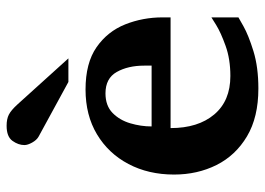

<svg xmlns="http://www.w3.org/2000/svg" viewBox="-128 -646 786 569"><g transform="rotate(-90 264.5 -361.0)"><path d="M287.1 12.2Q202.1 12.2 145.5 -21.5Q88.9 -55.2 60.5 -111.8Q32.2 -168.5 32.2 -237.8Q32.2 -313.5 63.5 -372.8Q94.7 -432.1 151.4 -466.1Q208 -500 284.2 -500Q362.8 -500 409.7 -467.3Q456.5 -434.6 477.3 -382.3Q498 -330.1 498 -272Q498 -266.1 498 -260Q498 -253.9 498 -248H169.9Q169.9 -166.5 210.2 -118.7Q250.5 -70.8 324.2 -70.8Q374.5 -70.8 413.8 -85Q453.1 -99.1 475.6 -113Q498 -127 498 -127V-46.9Q498 -46.9 471.7 -32Q445.3 -17.1 397.9 -2.4Q350.6 12.2 287.1 12.2ZM174.8 -304.2H355V-326.2Q355 -374 336.2 -407.5Q317.4 -440.9 272.9 -440.9Q236.3 -440.9 214.8 -419.9Q193.4 -398.9 184.1 -367.4Q174.8 -335.9 174.8 -304.2ZM376.5 -550.8H306.6L144.5 -639.2Q134.3 -645 127 -658.2Q119.6 -671.4 119.6 -681.2Q119.6 -699.2 132.1 -716.6Q144.5 -733.9 176.8 -733.9Q196.8 -733.9 209.7 -727.3Q222.7 -720.7 239.7 -702.1Z"/></g></svg>

Font: Charis
Style: Bold
Weight: 700
Designer: Walt Agee, Miriam Martin, Annie Olsen, Victor Gaultney, Lorna Priest, Alan Ward, Bob Hallissy, Martin Hosken, Sharon Cor
Foundry: SIL Global
Version: Version 7.000